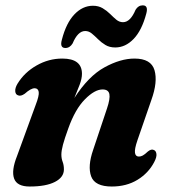

<svg xmlns="http://www.w3.org/2000/svg" viewBox="-20 -686 636 718"><path d="M47.5 -329.5Q38 -332.5 37 -344.8Q36 -357 45.5 -373Q71.5 -415.5 116.8 -441.2Q162 -467 213 -467Q286.5 -467 286.5 -410Q286.5 -392 277.8 -369Q269 -346 258 -319.5Q311 -401.5 370.8 -434.2Q430.5 -467 483 -467Q545 -467 557.8 -423.5Q570.5 -380 546 -312L494 -161.5Q482.5 -128 484.8 -114.2Q487 -100.5 499.5 -100.5Q506.5 -100.5 514 -104.5Q521.5 -108.5 533 -119.5Q546 -130 555.5 -125Q563.5 -122 565 -110.2Q566.5 -98.5 556.5 -79.5Q535 -38.5 494 -13.5Q453 11.5 398 11.5Q335 11.5 321 -26.2Q307 -64 328.5 -126L380 -280Q392.5 -317 389 -334.2Q385.5 -351.5 363.5 -351.5Q334 -351.5 297.5 -314.5Q261 -277.5 235.5 -206Q221.5 -167.5 215.5 -145Q209.5 -122.5 209.5 -108Q209.5 -93.5 214.2 -81Q219 -68.5 219 -52.5Q219 -23 185.5 -5.8Q152 11.5 91 11.5Q43.5 11.5 32.8 -18.2Q22 -48 43.5 -102L113 -292.5Q127 -328.5 124.8 -342.2Q122.5 -356 109.5 -356Q95.5 -356 72.5 -335.5Q57.5 -325 47.5 -329.5ZM411 -508.5Q389.5 -508.5 374.2 -517.8Q359 -527 346.8 -539.2Q334.5 -551.5 323.2 -560.8Q312 -570 298.5 -570Q271 -570 251.5 -523.5Q241 -506.5 224.5 -506.5Q202.5 -506.5 211.5 -538Q227.5 -600 258.2 -632.2Q289 -664.5 327.5 -664.5Q348.5 -664.5 364 -655.2Q379.5 -646 391.8 -633.8Q404 -621.5 415.2 -612.2Q426.5 -603 440 -603Q467.5 -603 487 -649.5Q497 -666 514 -666Q535.5 -666 527 -635Q510.5 -572.5 479.8 -540.5Q449 -508.5 411 -508.5Z"/></svg>

Font: Fraunces 72pt S050
Style: Bold Italic
Weight: 700
Italic angle: -16°
Version: Version 1.000; ttfautohint (v1.8.3)